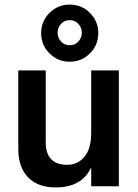

<svg xmlns="http://www.w3.org/2000/svg" viewBox="-20 -815 605 840"><path d="M247 -710.5Q232 -694 232 -672Q232 -650 247 -633.5Q262 -617 285 -617Q308 -617 323 -633.5Q338 -650 338 -672Q338 -694 323 -710.5Q308 -727 285 -727Q262 -727 247 -710.5ZM373.5 -758.5Q410 -722 410 -670Q410 -618 373.5 -581.5Q337 -545 285 -545Q233 -545 196.5 -581.5Q160 -618 160 -670Q160 -722 196.5 -758.5Q233 -795 285 -795Q337 -795 373.5 -758.5ZM500 0H379V-83Q339 5 223 5Q146 5 103 -39Q60 -83 60 -164V-507H180V-192Q180 -144 203.5 -119Q227 -94 273.5 -94Q320 -94 349.5 -129Q379 -164 379 -235V-507H500Z"/></svg>

Font: Hind Guntur SemiBold
Style: Regular
Weight: 600
Designer: Manushi Parikh, Hitesh Malaviya
Foundry: Indian Type Foundry
Version: Version 1.000;PS 1.0;hotconv 1.0.86;makeotf.lib2.5.63406; tt